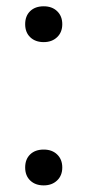

<svg xmlns="http://www.w3.org/2000/svg" viewBox="-20 -568 270 595"><path d="M115.5 6.5Q89.5 6.5 73.8 -8.5Q58 -23.5 58 -49Q58 -74.5 73.5 -89.5Q89 -104.5 115.5 -104.5Q141.5 -104.5 157.2 -89.2Q173 -74 173 -49Q173 -24 157 -8.8Q141 6.5 115.5 6.5ZM115.5 -437.5Q89.5 -437.5 73.8 -452.5Q58 -467.5 58 -493Q58 -518.5 73.5 -533.5Q89 -548.5 115.5 -548.5Q141.5 -548.5 157.2 -533.2Q173 -518 173 -493Q173 -468 157 -452.8Q141 -437.5 115.5 -437.5Z"/></svg>

Font: Encode Sans SC
Style: Regular
Weight: 400
Version: Version 3.002